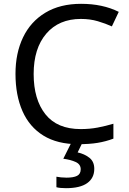

<svg xmlns="http://www.w3.org/2000/svg" viewBox="-20 -744 672 1004"><path d="M403 -645Q288 -645 222 -568Q156 -491 156 -357Q156 -224 217.5 -146.5Q279 -69 402 -69Q449 -69 491 -77Q533 -85 573 -97V-19Q533 -4 490.5 3Q448 10 389 10Q280 10 207 -35Q134 -80 97.5 -163Q61 -246 61 -358Q61 -466 100.5 -548.5Q140 -631 217 -677.5Q294 -724 404 -724Q517 -724 601 -682L565 -606Q532 -621 491.5 -633Q451 -645 403 -645ZM473 139Q473 187 436 213.5Q399 240 325 240Q293 240 275 235V180Q284 182 299 183.5Q314 185 328 185Q364 185 383 175.5Q402 166 402 141Q402 115 375.5 103Q349 91 311 86L354 0H412L386 53Q422 61 447.5 81Q473 101 473 139Z"/></svg>

Font: Noto Sans Old Hungarian
Style: Regular
Weight: 400
Designer: Monotype Design Team
Foundry: Monotype Imaging Inc.
Version: Version 2.005; ttfautohint (v1.8.4.7-5d5b)